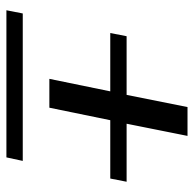

<svg xmlns="http://www.w3.org/2000/svg" viewBox="-23 -589 605 599"><g transform="rotate(90 279.5 -289.5)"><path d="M265 -331H83L93 -382H276L314 -572H404L366 -382H547L537 -331H355L316 -141H226ZM22 -58H482L471 -7H12Z"/></g></svg>

Font: Taviraj
Style: Italic
Weight: 400
Italic angle: -12°
Designer: Katatrad Team
Foundry: CadsonDemak
Version: Version 1.001